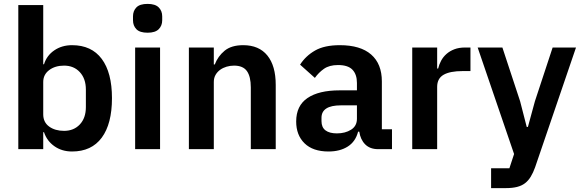

<svg xmlns="http://www.w3.org/2000/svg" viewBox="-20 -766 2988 986"><path d="M74 -740H202V-436H206Q220 -481 259 -507.5Q298 -534 350 -534Q450 -534 502.5 -463.5Q555 -393 555 -262Q555 -130 502.5 -59Q450 12 350 12Q298 12 259.5 -15Q221 -42 206 -87H202V0H74ZM309 -94Q359 -94 390 -127Q421 -160 421 -216V-306Q421 -362 390 -395.5Q359 -429 309 -429Q263 -429 232.5 -406Q202 -383 202 -345V-179Q202 -138 232.5 -116Q263 -94 309 -94Z M738 -598Q698 -598 680.5 -616Q663 -634 663 -662V-682Q663 -710 680.5 -728Q698 -746 738 -746Q777 -746 795 -728Q813 -710 813 -682V-662Q813 -634 795 -616Q777 -598 738 -598ZM674 -522H802V0H674Z M950 0V-522H1078V-435H1083Q1099 -477 1133.5 -505.5Q1168 -534 1229 -534Q1310 -534 1353 -481Q1396 -428 1396 -330V0H1268V-317Q1268 -373 1248 -401Q1228 -429 1182 -429Q1162 -429 1143.5 -423.5Q1125 -418 1110.5 -407.5Q1096 -397 1087 -381.5Q1078 -366 1078 -345V0Z M1922 0Q1880 0 1855.5 -24.5Q1831 -49 1825 -90H1819Q1806 -39 1766 -13.5Q1726 12 1667 12Q1587 12 1544 -30Q1501 -72 1501 -142Q1501 -223 1559 -262.5Q1617 -302 1724 -302H1813V-340Q1813 -384 1790 -408Q1767 -432 1716 -432Q1671 -432 1643.5 -412.5Q1616 -393 1597 -366L1521 -434Q1550 -479 1598 -506.5Q1646 -534 1725 -534Q1831 -534 1886 -486Q1941 -438 1941 -348V-102H1993V0ZM1710 -81Q1753 -81 1783 -100Q1813 -119 1813 -156V-225H1731Q1631 -225 1631 -161V-144Q1631 -112 1651.5 -96.5Q1672 -81 1710 -81Z M2097 0V-522H2225V-414H2230Q2235 -435 2245.5 -454.5Q2256 -474 2273 -489Q2290 -504 2313.5 -513Q2337 -522 2368 -522H2396V-401H2356Q2291 -401 2258 -382Q2225 -363 2225 -320V0Z M2818 -522H2938L2728 93Q2718 121 2705.5 141.5Q2693 162 2676 175Q2659 188 2635 194Q2611 200 2579 200H2502V98H2596L2620 25L2433 -522H2560L2651 -246L2685 -114H2691L2727 -246Z"/></svg>

Font: IBM Plex Sans Thai Looped SemiBold
Style: Regular
Weight: 600
Designer: Mike Abbink, Paul van der Laan, Pieter van Rosmalen, Ben Mitchell, Mark Frömberg
Foundry: Bold Monday
Version: Version 1.1